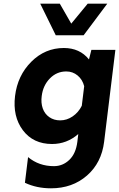

<svg xmlns="http://www.w3.org/2000/svg" viewBox="-20 -770 645 1040"><path d="M433 -579H282L198 -750H304L366 -642L455 -750H561ZM475 -500H605L544 -2Q530 112 451 181Q372 250 256 250Q178 250 115 220L132 81Q191 130 272 130Q320 130 355.5 96Q391 62 399 -2L404 -44Q342 10 262 10Q160 10 104 -64.5Q48 -139 61.5 -250Q75 -361 149.5 -435.5Q224 -510 326 -510Q412 -510 462 -448ZM306 -118Q342 -118 373.5 -139.5Q405 -161 423 -197L436 -303Q427 -339 400.5 -361Q374 -383 339 -383Q287 -383 250 -345Q213 -307 206 -250Q201 -213 211.5 -183Q222 -153 247 -135.5Q272 -118 306 -118Z"/></svg>

Font: Orkney
Style: BoldItalic
Weight: 700
Designer: Samuel Oakes and Alfredo Marco Pradil
Foundry: Alfredo Marco Pradil
Version: 1.0; ttfautohint (v1.5)